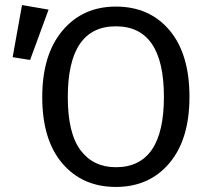

<svg xmlns="http://www.w3.org/2000/svg" viewBox="-20 -727 824 759"><path d="M67 -707 172 -689 99 -490 30 -501ZM438 -701Q571 -701 650 -607.5Q729 -514 729 -344Q729 -176 649.5 -82Q570 12 438 12Q306 12 226.5 -81Q147 -174 147 -343Q147 -511 227 -606Q307 -701 438 -701ZM248 -343Q248 -200 298.5 -133Q349 -66 438 -66Q628 -66 628 -344Q628 -623 438 -623Q248 -623 248 -343Z"/></svg>

Font: Fira Sans
Style: Regular
Weight: 400
Designer: Carrois Corporate & Edenspiekermann AG
Foundry: Carrois Corporate GbR & Edenspiekermann AG
Version: Version 4.106;PS 004.106;hotconv 1.0.70;makeotf.lib2.5.58329